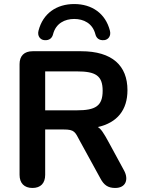

<svg xmlns="http://www.w3.org/2000/svg" viewBox="-20 -924 718 952"><path d="M141 8C182 8 204 -16 204 -57V-282H295C350 -282 352 -270 376 -225L478 -39C495 -7 515 8 551 8C605 8 618 -35 596 -77L520 -217C494 -265 480 -286 465 -294C562 -316 612 -379 612 -477C612 -598 537 -670 382 -670H142C100 -670 77 -647 77 -606V-57C77 -16 100 8 141 8ZM361 -377H204V-570H361C453 -570 489 -550 489 -474C489 -398 453 -377 361 -377ZM199 -725C227 -722 239 -738 243 -754C257 -809 302 -830 348 -830C394 -830 439 -809 453 -754C457 -738 469 -722 497 -725C516 -727 532 -745 525 -772C503 -858 435 -904 348 -904C261 -904 193 -858 171 -772C164 -745 180 -727 199 -725Z"/></svg>

Font: SN Pro SemiBold
Style: Regular
Weight: 600
Designer: Tobias Whetton
Foundry: Supernotes
Version: Version 1.003;Glyphs 3.3 (3324)